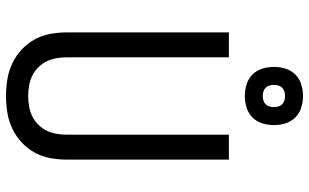

<svg xmlns="http://www.w3.org/2000/svg" viewBox="-215 -807 1030 640"><g transform="rotate(90 300.0 -487.0)"><path d="M300 8Q272 8 244.5 3.5Q217 -1 191.5 -13Q166 -25 145.5 -44Q125 -63 111.5 -87.5Q98 -112 93 -139.5Q88 -167 88 -195V-735H171V-195Q171 -178 174 -160.5Q177 -143 184.5 -127.5Q192 -112 204.5 -99.5Q217 -87 232.5 -79.5Q248 -72 265.5 -69Q283 -66 300 -66Q317 -66 334.5 -69Q352 -72 367.5 -79.5Q383 -87 395.5 -99.5Q408 -112 415.5 -127.5Q423 -143 426 -160.5Q429 -178 429 -195V-735H512V-195Q512 -167 507 -139.5Q502 -112 488.5 -87.5Q475 -63 454.5 -44Q434 -25 408.5 -13Q383 -1 355.5 3.5Q328 8 300 8ZM300 -788Q280 -788 261 -794Q242 -800 228.5 -813.5Q215 -827 209 -846Q203 -865 203 -885Q203 -905 209 -924Q215 -943 228.5 -956.5Q242 -970 261 -976Q280 -982 300 -982Q320 -982 339 -976Q358 -970 371.5 -956.5Q385 -943 391 -924Q397 -905 397 -885Q397 -865 391 -846Q385 -827 371.5 -813.5Q358 -800 339 -794Q320 -788 300 -788ZM300 -848Q308 -848 315 -850Q322 -852 327.5 -857.5Q333 -863 335 -870Q337 -877 337 -885Q337 -893 335 -900Q333 -907 327.5 -912.5Q322 -918 315 -920Q308 -922 300 -922Q292 -922 285 -920Q278 -918 272.5 -912.5Q267 -907 265 -900Q263 -893 263 -885Q263 -877 265 -870Q267 -863 272.5 -857.5Q278 -852 285 -850Q292 -848 300 -848Z"/></g></svg>

Font: Iosevka Mono
Style: Regular
Weight: 400
Designer: Belleve Invis
Foundry: Belleve Invis
Version: Version 11.1.1